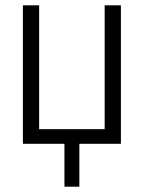

<svg xmlns="http://www.w3.org/2000/svg" viewBox="-20 -540 540 721"><path d="M278 161H222V0H66V-520H127V-55H373V-520H434V0H278Z"/></svg>

Font: Iosevka Light
Style: Regular
Weight: 300
Monospace: yes
Designer: Belleve Invis
Foundry: Belleve Invis
Version: Version 32.5.0; ttfautohint (v1.8.4)